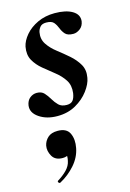

<svg xmlns="http://www.w3.org/2000/svg" viewBox="-106 -450 528 780"><g transform="rotate(-15 158.0 -60.0)"><path d="M108 11Q63 11 32 -10Q1 -31 5 -61Q8 -81 21 -91.5Q34 -102 50 -102Q70 -102 81 -90Q92 -78 101 -62.5Q110 -47 122 -35Q134 -23 156 -23Q174 -23 182 -33Q190 -43 193 -63Q197 -95 182.5 -117.5Q168 -140 144.5 -158.5Q121 -177 98 -196Q75 -215 62 -238.5Q49 -262 55 -295Q60 -319 80 -342.5Q100 -366 132 -381Q164 -396 204 -396Q251 -396 278 -380Q305 -364 302 -336Q299 -316 285 -305.5Q271 -295 257 -295Q233 -295 223 -306Q213 -317 207.5 -331.5Q202 -346 193 -357Q184 -368 161 -368Q143 -368 135 -358Q127 -348 125 -337Q120 -309 134.5 -287Q149 -265 173 -246.5Q197 -228 220 -208Q243 -188 257 -164Q271 -140 265 -108Q261 -83 240 -55Q219 -27 185.5 -8Q152 11 108 11ZM49 275Q45 277 41.5 272.5Q38 268 42 265Q65 251 81 234.5Q97 218 101 198Q106 177 100.5 167Q95 157 87 156L120 137Q121 159 112.5 170Q104 181 84 181Q53 181 40.5 159Q28 137 32 115Q36 96 50.5 82.5Q65 69 92 69Q130 69 142 95Q154 121 147 156Q140 193 113 224Q86 255 49 275Z"/></g></svg>

Font: Cormorant Infant Light
Style: Italic
Weight: 300
Italic angle: -10°
Designer: Christian Thalmann (Catharsis Fonts)
Foundry: Catharsis Fonts
Version: Version 4.001